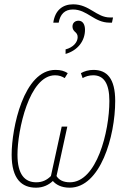

<svg xmlns="http://www.w3.org/2000/svg" viewBox="-20 -860 587 890"><path d="M227 -755H252C259 -794 280 -816 318 -816C385 -816 416 -755 488 -755H499L504 -779H490C427 -779 395 -840 319 -840C270 -840 235 -812 227 -755ZM284 -631V-610C340 -626 374 -670 374 -722C374 -746 364 -764 344 -764C328 -764 316 -754 316 -737C316 -727 320 -720 326 -714C334 -707 340 -701 340 -688C340 -664 319 -640 284 -631ZM147 10C180 10 206 -3 225 -21C239 -5 263 10 303 10C445 10 514 -227 514 -392C514 -496 476 -536 413 -536C391 -536 371 -530 355 -521L363 -498C377 -506 393 -511 412 -511C460 -511 487 -475 487 -392C487 -249 428 -15 304 -15C273 -15 253 -26 242 -44L292 -273H266L216 -44C198 -26 177 -15 148 -15C95 -15 61 -51 61 -143C61 -256 115 -511 235 -511C254 -511 267 -506 280 -498L294 -521C278 -531 262 -536 237 -536C89 -536 34 -265 34 -143C34 -30 81 10 147 10Z"/></svg>

Font: Noto Sans Condensed Thin
Style: Italic
Weight: 100
Width: 3
Italic angle: -12°
Designer: Monotype Design Team
Foundry: Monotype Imaging Inc.
Version: Version 2.013